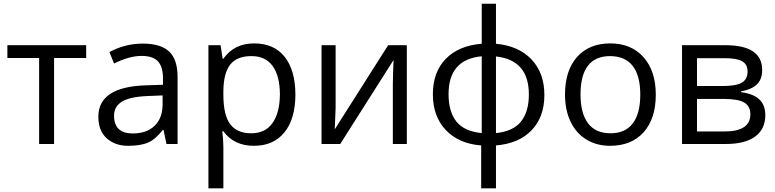

<svg xmlns="http://www.w3.org/2000/svg" viewBox="-20 -780 4197 1040"><path d="M446.8 -465.8H272.9V0H191.9V-465.8H20V-535.2H446.8Z M698.7 -57.1Q774.4 -57.1 817.4 -98.6Q860.4 -140.1 860.8 -214.8V-263.2L779.8 -259.8Q683.6 -255.9 640.6 -229.5Q597.7 -203.1 597.7 -153.3Q597.7 -57.6 698.7 -57.1ZM941.9 -365.2V0H881.8L865.7 -76.2H861.8Q822.3 -25.4 782.2 -7.8Q742.2 9.8 672.9 9.8Q603.5 9.8 557.6 -31.2Q512.7 -72.3 512.7 -147.9Q512.7 -310.1 772 -317.9L862.8 -320.8V-354Q863.3 -417 835.9 -447.3Q808.6 -477.5 745.1 -477.1Q681.6 -477.1 597.7 -436L572.8 -498Q657.2 -543.9 753.4 -543.9Q849.6 -543.9 895.5 -501.5Q941.4 -459 941.9 -365.2Z M1340.8 -476.1Q1264.2 -476.1 1227.5 -430.7Q1190.9 -385.3 1189.9 -286.1V-268.1Q1189.9 -155.3 1227.5 -106.4Q1265.1 -57.6 1341.3 -58.1Q1417.5 -58.1 1456.5 -114.3Q1495.6 -169.9 1496.1 -269.5Q1495.6 -369.1 1456.5 -422.9Q1417.5 -476.6 1340.8 -476.1ZM1580.1 -267.6Q1579.6 -135.7 1521 -63.5Q1462.4 9.8 1355 9.8Q1247.6 9.8 1189.9 -68.8H1184.1Q1189.9 -22 1189.9 20V240.2H1108.9V-535.2H1174.8L1186 -461.9H1189.9Q1248.5 -544.9 1356.4 -544.9Q1464.4 -544.9 1522 -472.2Q1579.6 -399.4 1580.1 -267.6Z M1797.9 -535.2V-195.8L1794.4 -106.9L1793 -79.1L2082.5 -535.2H2183.6V0H2107.9V-327.1L2109.4 -391.6L2111.8 -455.1L1822.8 0H1721.7V-535.2Z M2844.7 -268.1Q2844.7 -455.1 2666.5 -474.1V-59.1Q2759.3 -68.4 2802 -121.6Q2844.7 -174.8 2844.7 -268.1ZM2409.7 -270Q2409.7 -174.3 2452.6 -121.1Q2495.6 -67.9 2589.4 -59.1V-475.1Q2409.7 -458.5 2409.7 -270ZM2666.5 7.8V240.2H2586.4V7.8Q2465.3 -1.5 2395 -75.4Q2324.7 -149.4 2324.7 -269.5Q2324.7 -389.6 2394.8 -461.4Q2464.8 -533.2 2589.4 -543V-759.8H2666.5V-543Q2789.1 -531.7 2858.9 -458.3Q2928.7 -384.8 2928.7 -265.6Q2928.7 -146.5 2859.6 -74.5Q2790.5 -2.4 2666.5 7.8Z M3285.2 -476.1Q3124.5 -476.1 3124.5 -268.1Q3124.5 -165.5 3165.5 -111.8Q3206.5 -58.1 3286.1 -58.1Q3366.2 -57.6 3407.2 -111.3Q3448.2 -165 3448.2 -267.6Q3448.2 -370.1 3407.2 -422.9Q3366.2 -475.6 3285.2 -476.1ZM3466.3 -63.5Q3400.4 9.8 3284.2 9.8Q3212.4 9.8 3156.7 -23.9Q3101.1 -57.6 3070.8 -120.6Q3040.5 -183.6 3040.5 -268.1Q3040.5 -398.4 3106 -471.7Q3171.4 -544.9 3285.6 -544.9Q3399.4 -544.9 3465.8 -470.2Q3532.2 -395.5 3532.2 -266.6Q3532.2 -137.7 3466.3 -63.5Z M3908.2 -464.8H3755.4V-314H3892.6Q3967.8 -314 3998.5 -332.5Q4029.3 -351.1 4029.3 -391.6Q4029.3 -432.1 3999.3 -448.5Q3969.2 -464.8 3908.2 -464.8ZM4044.4 -161.1Q4044.4 -204.6 4011.5 -224.4Q3978.5 -244.1 3902.3 -244.1H3755.4V-67.9H3904.3Q4044.4 -67.9 4044.4 -161.1ZM4108.4 -400.9Q4108.4 -348.6 4078.4 -321.5Q4048.3 -294.4 3994.1 -285.2V-280.8Q4062.5 -271.5 4094 -240.7Q4125.5 -210 4125.5 -155.8Q4125.5 -81.1 4070.6 -40.5Q4015.6 0 3910.2 0H3674.3V-535.2H3909.2Q4108.4 -535.2 4108.4 -400.9Z"/></svg>

Font: OpenSans-Regular
Style: Regular
Weight: 400
Foundry: Ascender Corporation
Version: Version 1.10